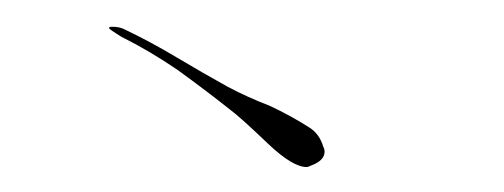

<svg xmlns="http://www.w3.org/2000/svg" viewBox="-20 -624 386 147"><path d="M217.8 -497.1Q215.8 -496.1 214.8 -496.1Q204.1 -496.1 185.5 -513.7Q164.1 -534.2 156.2 -540Q137.7 -554.7 116.2 -570.3Q94.7 -585 73.2 -595.7Q63.5 -601.6 63.5 -602.5Q63.5 -603.5 65.4 -603.5Q65.4 -603.5 66.4 -603.5Q71.3 -603.5 75.2 -601.6Q95.7 -591.8 115.2 -580.1Q134.8 -568.4 154.3 -557.6Q168.9 -549.8 186.5 -543Q203.1 -535.2 216.8 -526.4Q224.6 -521.5 227.5 -511.7Q228.5 -509.8 228.5 -507.8Q228.5 -501 217.8 -497.1Z"/></svg>

Font: Margalida Font
Style: Regular
Weight: 400
Designer: Mateu Riera. mateurierasureda@hotmail.com
Version: Version 1.0